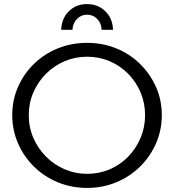

<svg xmlns="http://www.w3.org/2000/svg" viewBox="-20 -915 853 941"><path d="M407 -705Q483 -705 549.5 -678Q616 -651 666 -602Q716 -553 744.5 -489Q773 -425 773 -351Q773 -277 744.5 -212Q716 -147 666 -98Q616 -49 549.5 -21.5Q483 6 407 6Q330 6 263.5 -21.5Q197 -49 147 -98Q97 -147 68.5 -212Q40 -277 40 -351Q40 -425 68.5 -489.5Q97 -554 147 -602.5Q197 -651 263.5 -678Q330 -705 407 -705ZM407 -637Q348 -637 296.5 -615Q245 -593 205.5 -553.5Q166 -514 143.5 -462Q121 -410 121 -351Q121 -291 143.5 -239Q166 -187 206 -147Q246 -107 297.5 -85Q349 -63 407 -63Q466 -63 517.5 -85Q569 -107 608 -147Q647 -187 669 -239Q691 -291 691 -351Q691 -410 669 -462Q647 -514 608 -553.5Q569 -593 517.5 -615Q466 -637 407 -637ZM335 -769H280Q282 -825 317.5 -860Q353 -895 407 -895Q460 -895 496 -860Q532 -825 534 -769H478Q477 -801 456.5 -822Q436 -843 407 -843Q377 -843 357 -822Q337 -801 335 -769Z"/></svg>

Font: Alexandria Light
Style: Regular
Weight: 300
Designer: Mohamed Gaber
Foundry: Kief Type Foundry
Version: Version 5.100